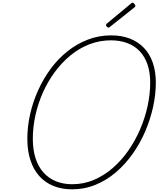

<svg xmlns="http://www.w3.org/2000/svg" viewBox="-20 -1394 1183 1433"><path d="M518 19Q441 19 379 -6Q317 -31 273.5 -79.5Q230 -128 207 -198.5Q184 -269 184 -358Q184 -450 205 -542.5Q226 -635 265 -721Q304 -807 359 -881.5Q414 -956 484 -1011.5Q554 -1067 636 -1098.5Q718 -1130 810 -1130Q888 -1130 949.5 -1106Q1011 -1082 1054.5 -1036.5Q1098 -991 1120.5 -925.5Q1143 -860 1143 -778Q1143 -689 1122.5 -595.5Q1102 -502 1063.5 -412.5Q1025 -323 969.5 -245Q914 -167 845 -108Q776 -49 693.5 -15Q611 19 518 19ZM519 -19Q605 -19 681 -51.5Q757 -84 821.5 -140Q886 -196 938 -270.5Q990 -345 1026.5 -430.5Q1063 -516 1082 -604.5Q1101 -693 1101 -778Q1101 -854 1081 -912.5Q1061 -971 1023.5 -1011Q986 -1051 931.5 -1072Q877 -1093 808 -1093Q724 -1093 647.5 -1063.5Q571 -1034 506 -980.5Q441 -927 389 -856.5Q337 -786 300.5 -704Q264 -622 244.5 -534Q225 -446 225 -358Q225 -277 245 -214Q265 -151 303.5 -107.5Q342 -64 396.5 -41.5Q451 -19 519 -19ZM789 -1188Q784 -1188 777.5 -1194.5Q771 -1201 771 -1206Q771 -1208 772 -1210Q773 -1212 775 -1216L956 -1366Q960 -1369 962.5 -1371.5Q965 -1374 968 -1374Q973 -1374 978 -1370Q983 -1366 986.5 -1360.5Q990 -1355 990 -1351Q990 -1347 989.5 -1345Q989 -1343 986 -1341L800 -1193Q797 -1191 794.5 -1189.5Q792 -1188 789 -1188Z"/></svg>

Font: Playwrite CU Thin
Style: Regular
Weight: 250
Designer: Veronika Burian, José Scaglione
Foundry: TypeTogether
Version: Version 1.002